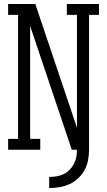

<svg xmlns="http://www.w3.org/2000/svg" viewBox="-20 -755 540 968"><path d="M228 193V137Q247 137 265.5 134Q284 131 300.5 123Q317 115 330.5 101.5Q344 88 352.5 71.5Q361 55 364.5 37Q368 19 368 0H342L132 -624V-55H183V0H21V-55H71V-680H21V-735H158L368 -111V-680H317V-735H479V-680H429V0Q429 26 424 52.5Q419 79 406.5 102Q394 125 374.5 143.5Q355 162 331 173Q307 184 281 188.5Q255 193 228 193Z"/></svg>

Font: Iosevka Slab Light
Style: Regular
Weight: 300
Monospace: yes
Designer: Belleve Invis
Foundry: Belleve Invis
Version: Version 11.1.0; ttfautohint (v1.8.3)